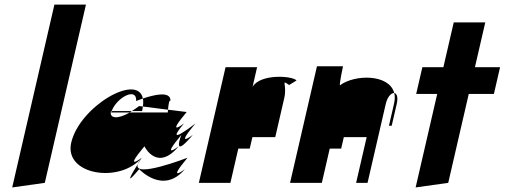

<svg xmlns="http://www.w3.org/2000/svg" viewBox="-20 -800 2208 840"><path d="M33.4 20 176 0 356.1 -780H218.1Z M291.6 -176C258.8 -34 505.1 4 600.4 -110C600.4 -110 516.6 -46 611.9 -160C611.9 -160 666.6 -46 761.9 -160C761.9 -160 678.2 -96 773.5 -210C773.5 -210 728.2 -96 823.5 -210C823.5 -210 739.7 -146 835 -260C835 -260 689.7 -146 785 -260C785 -260 701.2 -196 796.6 -310L714.9 -320C715 -316 714 -312 714.1 -308H548.1C496.2 -278 457.6 -280 465.5 -314H468.5C490.3 -374 580.2 -421 575.7 -358C575.7 -358 587.8 -363 605.2 -369C582.3 -482 328.1 -334 291.6 -176ZM466.1 -308H548.1C550.6 -310 554 -312 556.5 -314H468.5C468 -312 466.6 -310 466.1 -308ZM556.5 -314H601.5C603.1 -321 604.7 -328 605.1 -334L588.6 -336C577.5 -327 567.1 -321 556.5 -314ZM605.2 -369C606.9 -359 607.3 -348 605.1 -334L714.9 -320C719.9 -372 725.7 -358 725.7 -358C728.5 -405 649.7 -384 605.2 -369ZM582.9 -82C592.4 -97 600.4 -110 600.4 -110C590.9 -99 585.5 -89 582.9 -82ZM582.9 -82C557.5 -41 519.7 23 588.9 -60C588.9 -60 693.5 54 788.9 -60C788.9 -60 705.1 4 800.4 -110C800.4 -110 560.9 -17 582.9 -82Z M850 0H988L1022.6 -150H1072.6L1084.2 -200H1184.2L1223.4 -370C1237.5 -431 1207 -455 1244.8 -428L1277.4 -448C1258.3 -469 1118.4 -478 1085 -420L1104.8 -506H966.8Z M1249 0H1388L1422.6 -150H1472.6L1484.2 -200H1584.2L1538 0H1588L1667.6 -345C1675 -377 1692 -394 1704.7 -393C1683.1 -477 1531.7 -475 1467.6 -427C1463.3 -430 1480.7 -510 1480.7 -510H1366.7ZM1704.7 -393C1708.5 -379 1707.8 -363 1703.6 -345L1681.7 -250H1693.7L1715.6 -345C1722.8 -376 1715.5 -392 1704.7 -393Z M1800.8 -389H1892.8L1798.4 20L1941 0L2030.8 -389H2140.8L2167.8 -506H2057.8L2103.1 -702H1965.1L1919.8 -506H1827.8Z"/></svg>

Font: Digital Distortion
Style: Obl
Weight: 400
Version: Version 1